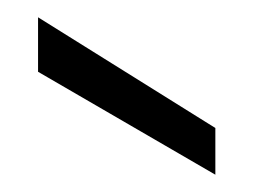

<svg xmlns="http://www.w3.org/2000/svg" viewBox="-20 -790 300 222"><path d="M24 -770 229 -642V-588L24 -707Z"/></svg>

Font: Parkinsans Light
Style: Regular
Weight: 300
Designer: Red Stone, Indian Type Foundry
Foundry: Indian Type Foundry
Version: Version 1.000